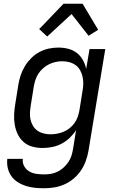

<svg xmlns="http://www.w3.org/2000/svg" viewBox="-20 -782 640 1025"><path d="M216 223Q190 223 165.5 220.5Q141 218 117.5 210.5Q94 203 74 190Q54 177 40.5 158Q27 139 21.5 115Q16 91 19 66H102Q99 87 109 105Q119 123 136 133Q153 143 173.5 146Q194 149 216 149Q234 149 252 146Q270 143 287.5 134.5Q305 126 319.5 112.5Q334 99 345 83Q356 67 361.5 49Q367 31 370 13L386 -87Q372 -65 352 -46Q332 -27 308 -14.5Q284 -2 258 3Q232 8 207 8Q178 8 151.5 0.5Q125 -7 105.5 -24.5Q86 -42 74.5 -66Q63 -90 58.5 -117Q54 -144 55.5 -172.5Q57 -201 62 -230L78 -330Q82 -355 90.5 -380.5Q99 -406 113 -429Q127 -452 146.5 -471.5Q166 -491 190 -504Q214 -517 240 -522.5Q266 -528 291 -528Q319 -528 344.5 -521.5Q370 -515 390 -499.5Q410 -484 422.5 -461.5Q435 -439 440 -414L458 -520H542L452 25Q447 52 437.5 78.5Q428 105 411.5 129Q395 153 372.5 172Q350 191 323.5 202.5Q297 214 270 218.5Q243 223 216 223ZM250 -65Q267 -65 285.5 -68.5Q304 -72 320.5 -79Q337 -86 352 -98Q367 -110 378 -125.5Q389 -141 395 -158.5Q401 -176 404 -193L420 -293Q424 -313 424.5 -333Q425 -353 421 -371.5Q417 -390 408 -406.5Q399 -423 384 -434Q369 -445 350.5 -450Q332 -455 312 -455Q294 -455 276 -451Q258 -447 241 -438.5Q224 -430 209 -416.5Q194 -403 184 -387Q174 -371 168.5 -353.5Q163 -336 160 -318L144 -218Q141 -199 140 -180Q139 -161 143 -143Q147 -125 156.5 -109.5Q166 -94 180.5 -84Q195 -74 213 -69.5Q231 -65 250 -65ZM232 -587 189 -627 208 -646 319 -762H421L504 -623L453 -591L362 -707Z"/></svg>

Font: Iosevka Aile
Style: Italic
Weight: 400
Italic angle: -9°
Designer: Belleve Invis
Foundry: Belleve Invis
Version: Version 28.0.1; ttfautohint (v1.8.4)